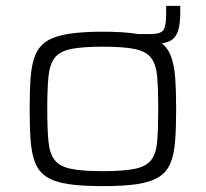

<svg xmlns="http://www.w3.org/2000/svg" viewBox="-20 -626 701 654"><path d="M407 -476V-510H492Q528 -510 537 -524Q546 -538 546 -579V-606H594V-585Q594 -553 589.5 -532Q585 -511 574.5 -498.5Q564 -486 544 -481Q524 -476 492 -476ZM330 8Q259 8 212.5 1Q166 -6 139.5 -23Q113 -40 100.5 -70Q88 -100 84.5 -145.5Q81 -191 81 -254Q81 -318 84.5 -363.5Q88 -409 100.5 -439Q113 -469 139.5 -486Q166 -503 212.5 -510.5Q259 -518 330 -518Q402 -518 448 -510.5Q494 -503 521 -486Q548 -469 560.5 -439Q573 -409 576.5 -363.5Q580 -318 580 -254Q580 -191 576.5 -145.5Q573 -100 560.5 -70Q548 -40 521 -23Q494 -6 448 1Q402 8 330 8ZM330 -43Q401 -43 439.5 -51Q478 -59 495 -81Q512 -103 515.5 -145Q519 -187 519 -254Q519 -322 515.5 -364Q512 -406 495 -428.5Q478 -451 439.5 -459Q401 -467 330 -467Q260 -467 221.5 -459Q183 -451 166 -428.5Q149 -406 145 -364Q141 -322 141 -254Q141 -187 145 -145Q149 -103 166 -81Q183 -59 221.5 -51Q260 -43 330 -43Z"/></svg>

Font: Saira Expanded Light
Style: Regular
Weight: 300
Width: 7
Designer: Hector Gatti with collaboration of the Omnibus-Type team
Foundry: Omnibus-Type
Version: Version 1.101